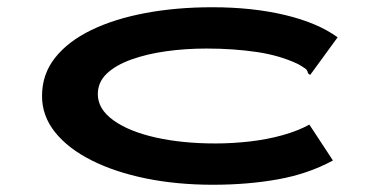

<svg xmlns="http://www.w3.org/2000/svg" viewBox="-20 -499 1040 530"><path d="M568 11Q468 11 382.5 -6.5Q297 -24 232.5 -56.5Q168 -89 132 -134Q96 -179 96 -234Q96 -294 132 -339.5Q168 -385 232 -416Q296 -447 381.5 -463Q467 -479 566 -479Q677 -479 767 -457.5Q857 -436 912 -396L842 -300L836 -292L830 -297Q829 -305 823 -309.5Q817 -314 803 -322Q753 -346 688.5 -355.5Q624 -365 550 -365Q492 -365 438.5 -357.5Q385 -350 342 -334.5Q299 -319 274.5 -295.5Q250 -272 250 -239Q250 -198 293 -167Q336 -136 409.5 -119.5Q483 -103 575 -103Q621 -103 669.5 -108.5Q718 -114 760.5 -126Q803 -138 834 -155L899 -56Q831 -19 747.5 -4Q664 11 568 11Z"/></svg>

Font: Inconsolata UltraExpanded ExtraBold
Style: Regular
Weight: 800
Width: 9
Monospace: yes
Designer: Raph Levien, Cyreal, Brenton Simpson
Foundry: Raph Levien, Cyreal, Google
Version: Version 3.001; ttfautohint (v1.8.2.53-6de2)